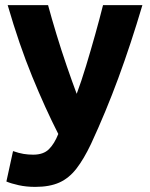

<svg xmlns="http://www.w3.org/2000/svg" viewBox="-20 -546 587 751"><path d="M118 185Q83 185 53.5 178.5Q24 172 5 164L31 45Q54 53 72 56Q90 59 110 59Q150 59 171.5 37.5Q193 16 208 -22Q157 -122 106 -246.5Q55 -371 10 -526H168Q182 -474 201 -411.5Q220 -349 241 -288Q262 -227 280 -179Q298 -227 316.5 -288Q335 -349 352.5 -411.5Q370 -474 383 -526H537Q492 -374 443 -241Q394 -108 336 17Q308 76 279 113.5Q250 151 212 168Q174 185 118 185Z"/></svg>

Font: Ubuntu Sans ExtraBold
Style: Regular
Weight: 800
Designer: Dalton Maag Ltd
Foundry: Dalton Maag Ltd
Version: Version 1.006; ttfautohint (v1.8.4.7-5d5b)